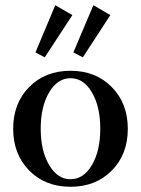

<svg xmlns="http://www.w3.org/2000/svg" viewBox="-20 -714 547 746"><path d="M117.7 -510.3 194.8 -693.8 261.2 -655.3 153.8 -491.2ZM265.1 -510.3 342.8 -693.8 408.7 -655.3 301.8 -491.2ZM414.3 -51.3Q352.1 11.7 253.9 11.7Q155.8 11.7 93.5 -51.5Q31.2 -114.7 31.2 -213.9Q31.2 -313 93.5 -376Q155.8 -439 253.9 -439Q352.1 -439 414.3 -375.7Q476.6 -312.5 476.6 -213.4Q476.6 -114.3 414.3 -51.3ZM253.9 -17.6Q304.7 -17.6 337.2 -72.8Q369.6 -127.9 369.6 -213.9Q369.6 -299.8 337.2 -355Q304.7 -410.2 253.9 -410.2Q203.6 -410.2 170.9 -355Q138.2 -299.8 138.2 -213.9Q138.2 -127.9 170.9 -72.8Q203.6 -17.6 253.9 -17.6Z"/></svg>

Font: Elstob 14pt Medium
Style: Regular
Weight: 500
Designer: Peter S. Baker
Version: Version 1.015